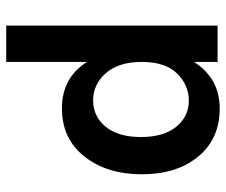

<svg xmlns="http://www.w3.org/2000/svg" viewBox="-76 -478 745 634"><g transform="rotate(90 297.0 -161.5)"><path d="M223 -373Q185 -334 185 -257Q185 -180 222 -138Q259 -96 312 -96Q365 -96 399 -137.5Q433 -179 433 -254Q433 -329 399 -370.5Q365 -412 313 -412Q261 -412 223 -373ZM185 191H65V-507H185V-429Q239 -514 339 -514Q439 -514 497.5 -443Q556 -372 556 -257Q556 -142 497.5 -67.5Q439 7 338 7Q237 7 185 -76Z"/></g></svg>

Font: Hind Jalandhar SemiBold
Style: Regular
Weight: 600
Designer: Namrata Goyal
Foundry: Indian Type Foundry
Version: Version 0.702;PS 1.0;hotconv 1.0.81;makeotf.lib2.5.63406